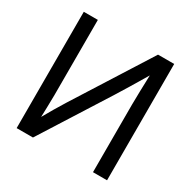

<svg xmlns="http://www.w3.org/2000/svg" viewBox="-162 -884 1034 1040"><g transform="rotate(30 355.0 -364.0)"><path d="M549.8 0V-421.9Q549.8 -450.2 551.3 -507.3Q553.7 -579.1 555.7 -650.4L565.9 -627Q510.3 -533.7 489.7 -500Q472.7 -471.7 440.9 -420.9L174.3 0H72.3V-727.5H160.2V-257.8Q160.2 -229 158.7 -179.2Q157.7 -121.6 155.8 -85L147.5 -102.5Q199.2 -194.3 236.8 -253.9L536.6 -727.5H637.7V0Z"/></g></svg>

Font: Intratopia Thin
Style: Regular
Weight: 100
Designer: Rasmus Andersson
Foundry: rsms
Version: Version 3.000;Glyphs 3.2.3 (3260)